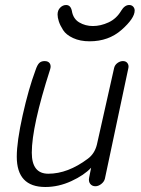

<svg xmlns="http://www.w3.org/2000/svg" viewBox="-20 -738 564 767"><path d="M338 -573Q300 -573 272 -586Q244 -599 232 -618Q220 -637 215 -652.5Q210 -668 210 -680Q210 -697 220.5 -707.5Q231 -718 244 -718Q262 -718 267 -695Q272 -663 296.5 -648.5Q321 -634 351 -634Q382 -634 413.5 -648.5Q445 -663 464 -695Q478 -718 496 -718Q506 -718 512 -711.5Q518 -705 518 -696Q518 -665 466 -619Q414 -573 338 -573ZM161 9Q47 9 47 -112Q47 -172 70.5 -277.5Q94 -383 122 -458Q129 -479 137 -486.5Q145 -494 158 -494Q173 -494 179 -484.5Q185 -475 180 -460Q107 -233 107 -128Q107 -44 173 -44Q251 -44 331 -104Q358 -124 367 -160L436 -467Q439 -479 449.5 -486.5Q460 -494 471 -494Q483 -494 489 -486Q495 -478 493 -467L399 -24Q396 -12 384.5 -3Q373 6 361 6Q348 6 340.5 -3.5Q333 -13 336 -28L344 -68Q316 -38 265 -14.5Q214 9 161 9Z"/></svg>

Font: Comic Neue
Style: Italic
Weight: 400
Italic angle: -12°
Designer: Craig Rozynski
Foundry: Craig Rozynski
Version: Version 2.003